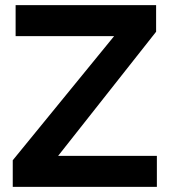

<svg xmlns="http://www.w3.org/2000/svg" viewBox="-20 -730 667 750"><path d="M29.8 -104 425.8 -588.9H41V-710H589.8V-606L207 -121.1H592.8V0H29.8Z"/></svg>

Font: Rawline
Style: Bold
Weight: 700
Designer: Matt McInerney, Pablo Impallari, Rodrigo Fuenzalida
Foundry: Matt McInerney, Pablo Impallari, Rodrigo Fuenzalida
Version: Version 4.020;PS 004.020;hotconv 1.0.88;makeotf.lib2.5.64775